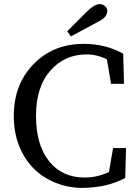

<svg xmlns="http://www.w3.org/2000/svg" viewBox="-20 -897 671 932"><path d="M46.9 -333.5Q46.9 -487.3 142.6 -585.4Q238.3 -684.1 386.2 -684.1Q493.2 -684.1 578.1 -636.2L582 -490.2H519L499 -608.9Q452.1 -632.8 399.4 -632.8Q293.9 -632.8 224.6 -554.2Q154.8 -475.6 154.8 -334.5Q154.8 -192.9 218.8 -113.8Q282.7 -35.2 390.1 -35.2Q452.1 -35.2 508.8 -62L528.8 -178.2H591.8L587.9 -33.2Q498.5 15.1 374.5 15.1Q310.1 14.6 247.6 -10.7Q122.1 -62 71.3 -192.9Q46.9 -256.8 46.9 -333.5ZM463.9 -877Q478.5 -877 489.3 -867.7Q501 -858.4 501 -843.8Q501 -829.1 490.2 -815.4Q479.5 -802.7 450.2 -788.1L324.2 -720.2L306.2 -745.1L399.9 -838.9Q438.5 -877 463.9 -877Z"/></svg>

Font: SourceSerifPro-Regular
Style: Regular
Weight: 400
Designer: Frank Grießhammer
Foundry: Adobe Systems Incorporated
Version: Version 1.014;PS Version 1.0;hotconv 1.0.73;makeotf.lib2.5.5